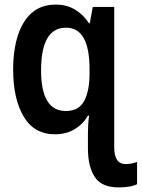

<svg xmlns="http://www.w3.org/2000/svg" viewBox="-20 -572 614 832"><path d="M496 240Q422 241 391.5 196Q361 151 361 70V10Q361 -7 362 -28Q363 -49 366 -71H361Q341 -35 304 -12.5Q267 10 219 10Q128 10 82.5 -67Q37 -144 37 -270Q37 -355 57.5 -418.5Q78 -482 118.5 -517Q159 -552 222 -552Q269 -552 305 -530.5Q341 -509 366 -471H369L382 -542H475V66Q475 139 524 139Q539 139 550.5 136.5Q562 134 574 130V226Q561 233 540 236.5Q519 240 496 240ZM265 -91Q322 -91 345 -135Q368 -179 368 -252V-273Q368 -361 343 -406.5Q318 -452 266 -452Q158 -452 158 -267Q158 -91 265 -91Z"/></svg>

Font: Noto Sans Mono Condensed SemiBold
Style: Regular
Weight: 600
Width: 3
Designer: Monotype Design Team
Foundry: Monotype Imaging Inc.
Version: Version 2.014